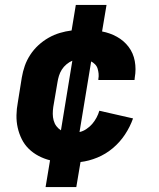

<svg xmlns="http://www.w3.org/2000/svg" viewBox="-20 -648 640 775"><path d="M164 107 182 -1Q158 -7 136 -18.5Q114 -30 96.5 -47Q79 -64 68 -86Q57 -108 51.5 -132.5Q46 -157 46.5 -183Q47 -209 52 -235L68 -335Q72 -359 80 -382Q88 -405 102 -426.5Q116 -448 135 -465.5Q154 -483 176 -495.5Q198 -508 221.5 -515Q245 -522 269 -525L286 -628H410L392 -521Q424 -515 452 -499.5Q480 -484 499 -459Q518 -434 524 -401.5Q530 -369 524 -335L523 -325H377V-329Q379 -340 378 -350.5Q377 -361 374 -371Q371 -381 363.5 -388.5Q356 -396 348 -400L301 -115Q315 -118 328.5 -127Q342 -136 352 -147.5Q362 -159 369.5 -173Q377 -187 381 -201L517 -170Q505 -136 484.5 -105Q464 -74 435.5 -50Q407 -26 373 -12Q339 2 305 6L288 107ZM226 -122 272 -403Q260 -398 248.5 -388.5Q237 -379 229.5 -367Q222 -355 218 -342Q214 -329 212 -316L195 -216Q193 -202 193 -188.5Q193 -175 196.5 -162Q200 -149 207.5 -139Q215 -129 226 -122Z"/></svg>

Font: Iosevka Heavy Extended
Style: Italic
Weight: 900
Width: 7
Italic angle: -9°
Monospace: yes
Designer: Belleve Invis
Foundry: Belleve Invis
Version: Version 32.5.0; ttfautohint (v1.8.4)